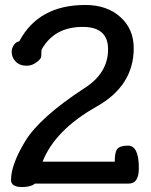

<svg xmlns="http://www.w3.org/2000/svg" viewBox="-20 -742 605 768"><path d="M535.4 -69.2Q535.4 -7.7 495.4 -7.7H120Q103.1 6.2 68.2 6.2Q24.1 6.2 24.1 -22.1Q24.1 -83.6 81 -177.4Q139 -272.3 315.9 -388.2Q412.3 -448.2 412.3 -545.1Q412.3 -634.4 310.8 -634.4Q197.9 -634.4 147.2 -545.1Q145.1 -542.1 145.1 -518.5Q145.1 -506.7 128.2 -494.4Q109.2 -479 86.2 -479Q59 -479 42.6 -495.9Q26.7 -511.8 26.7 -535.4Q26.7 -549.2 35.9 -562.6Q46.2 -576.4 56.9 -576.4Q133.8 -722.1 321 -722.1Q408.7 -722.1 462.1 -673.3Q514.9 -625.6 514.9 -549.2Q514.9 -398.5 365.1 -314.9Q200 -221.5 150.3 -95.4H439Q439 -131.8 448.2 -145.1Q459 -159.5 491.8 -159.5Q535.4 -159.5 535.4 -70.3Z"/></svg>

Font: Myanmar Handwriting
Style: Regular
Weight: 400
Designer: Khon Soe Zaw Thu
Foundry: PaOh Unicode khonsoezawthu@gmail.com and @hotmail.com
Version: Version 1.30 November 9, 2016